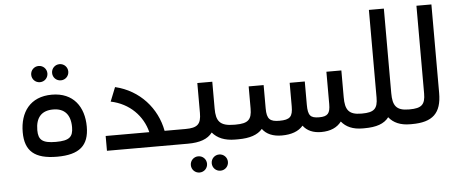

<svg xmlns="http://www.w3.org/2000/svg" viewBox="-57 -894 2935 1227"><g transform="rotate(-5 1410.0 -280.5)"><path d="M211 -474C240 -474 263 -497 263 -526C263 -555 240 -578 211 -578C182 -578 159 -555 159 -526C159 -497 182 -474 211 -474ZM345 -474C374 -474 397 -497 397 -526C397 -555 374 -578 345 -578C316 -578 293 -555 293 -526C293 -497 316 -474 345 -474ZM279 10C422 10 484 -44 484 -165C484 -292 417 -388 279 -388C139 -388 73 -292 73 -165C73 -44 135 10 279 10ZM279 -85C192 -85 167 -108 167 -170C167 -250 204 -293 279 -293C352 -293 390 -250 390 -170C390 -107 365 -85 279 -85Z M977 -95C950 -241 843 -364 686 -401L650 -311C771 -286 853 -200 879 -95H599V0H1072C1087 0 1092 -20 1092 -48C1092 -77 1087 -95 1072 -95Z M1423 -95C1331 -95 1308 -129 1308 -209V-381H1212V-189C1212 -117 1188 -95 1111 -95H1071C1056 -95 1051 -77 1051 -47C1051 -20 1056 0 1071 0H1118C1195 0 1246 -18 1276 -58C1307 -21 1354 0 1423 0C1438 0 1443 -20 1443 -48C1443 -77 1438 -95 1423 -95ZM1177 86C1148 86 1125 109 1125 138C1125 167 1148 190 1177 190C1206 190 1229 167 1229 138C1229 109 1206 86 1177 86ZM1311 86C1282 86 1259 109 1259 138C1259 167 1282 190 1311 190C1340 190 1363 167 1363 138C1363 109 1340 86 1311 86Z M2239 -95C2158 -95 2136 -129 2136 -209V-381H2040V-174C2040 -114 2024 -95 1969 -95C1913 -95 1897 -112 1897 -182V-331H1800V-180C1800 -114 1782 -95 1714 -95C1654 -95 1633 -112 1633 -181V-331H1537V-189C1537 -118 1513 -95 1434 -95H1424C1409 -95 1404 -77 1404 -47C1404 -20 1409 0 1424 0H1441C1515 0 1566 -17 1597 -53C1622 -18 1665 0 1721 0C1783 0 1829 -17 1858 -51C1883 -17 1923 0 1974 0C2034 0 2077 -20 2104 -56C2133 -20 2177 0 2239 0C2254 0 2259 -20 2259 -48C2259 -77 2254 -95 2239 -95Z M2544 -95C2463 -95 2441 -129 2441 -209V-751H2345V-189C2345 -117 2321 -95 2244 -95H2239C2224 -95 2219 -77 2219 -47C2219 -20 2224 0 2239 0H2251C2327 0 2378 -17 2408 -57C2437 -20 2482 0 2544 0C2559 0 2564 -20 2564 -48C2564 -77 2559 -95 2544 -95Z M2650 -751V-189C2650 -117 2626 -95 2549 -95H2544C2529 -95 2524 -77 2524 -47C2524 -20 2529 0 2544 0H2556C2688 0 2746 -53 2746 -183V-751Z"/></g></svg>

Font: UULA Sans Medium
Style: Regular
Weight: 500
Designer: Mohamed Gaber, Laura Garcia Mut
Foundry: Kief Type Foundry
Version: Version 3.006;hotconv 1.0.109;makeotfexe 2.5.65596